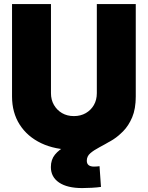

<svg xmlns="http://www.w3.org/2000/svg" viewBox="-20 -748 749 973"><path d="M354.5 11.2Q259.3 11.2 189 -22.2Q118.7 -55.7 79.8 -116.5Q41 -177.2 41 -259.3V-727.5H238.3V-275.9Q238.3 -242.2 253.4 -216.1Q268.6 -189.9 294.4 -174.8Q320.3 -159.7 354.5 -159.7Q388.7 -159.7 414.8 -174.8Q440.9 -189.9 455.8 -215.8Q470.7 -241.7 470.7 -275.9V-727.5H668V-259.3Q668 -177.2 629.2 -116.5Q590.3 -55.7 519.8 -22.2Q449.2 11.2 354.5 11.2ZM396.5 205.1Q320.8 205.1 279.3 177Q237.8 148.9 237.8 98.6Q237.8 61 258.5 35.6Q279.3 10.3 313.5 -7.6Q347.7 -25.4 388.7 -40.8Q429.7 -56.2 470.7 -73.7Q511.7 -91.3 545.9 -115.2Q580.1 -139.2 600.8 -173.8Q621.6 -208.5 621.6 -259.3H668Q668 -196.3 649.9 -153.6Q631.8 -110.8 603.8 -82.5Q575.7 -54.2 543.9 -35.4Q512.2 -16.6 483.9 -1.7Q455.6 13.2 437.7 28.6Q419.9 43.9 419.9 66.4Q419.9 81.5 429.2 88.9Q438.5 96.2 456.1 96.2Q463.4 96.2 470.5 95.7Q477.5 95.2 484.4 94.2L491.7 199.2Q473.1 202.1 445.6 203.6Q418 205.1 396.5 205.1Z"/></svg>

Font: Inter 28pt Black
Style: Regular
Weight: 900
Designer: Rasmus Andersson
Foundry: rsms
Version: Version 4.001;git-66647c0bb